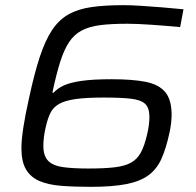

<svg xmlns="http://www.w3.org/2000/svg" viewBox="-20 -716 760 744"><path d="M331 8Q267 8 216.5 4Q166 0 132 -15Q98 -30 80.5 -60Q63 -90 63 -142Q63 -173 70.5 -222.5Q78 -272 93 -338Q113 -431 134 -495Q155 -559 181.5 -599Q208 -639 245 -660Q282 -681 334 -688.5Q386 -696 458 -696Q486 -696 525.5 -693.5Q565 -691 608.5 -687.5Q652 -684 691 -680L678 -611Q625 -616 568 -620Q511 -624 473 -624Q410 -624 367.5 -618.5Q325 -613 296 -597.5Q267 -582 247.5 -552.5Q228 -523 213 -475.5Q198 -428 183 -357H188Q202 -373 226.5 -384.5Q251 -396 295.5 -402.5Q340 -409 412 -409Q493 -409 544 -399Q595 -389 620 -359.5Q645 -330 645 -271Q645 -257 643 -239Q641 -221 637 -203Q624 -142 606 -101.5Q588 -61 555.5 -37Q523 -13 469 -2.5Q415 8 331 8ZM322 -63Q383 -63 422.5 -67.5Q462 -72 486.5 -85Q511 -98 525.5 -124.5Q540 -151 550 -195Q555 -215 557 -232.5Q559 -250 559 -263Q559 -298 542.5 -313.5Q526 -329 487.5 -333.5Q449 -338 382 -338Q313 -338 272 -332Q231 -326 208.5 -313Q186 -300 175.5 -278.5Q165 -257 158 -227Q153 -206 150.5 -187Q148 -168 148 -151Q148 -112 166.5 -93Q185 -74 223.5 -68.5Q262 -63 322 -63Z"/></svg>

Font: Saira SemiExpanded
Style: Italic
Weight: 400
Width: 6
Italic angle: -12°
Designer: Hector Gatti with collaboration of the Omnibus-Type team
Foundry: Omnibus-Type
Version: Version 1.101